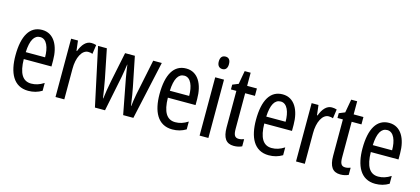

<svg xmlns="http://www.w3.org/2000/svg" viewBox="-60 -1218 3734 1708"><g transform="rotate(15 1807.0 -364.5)"><path d="M215 -546C102 -546 43 -447 43 -265C43 -109 96 10 233 10C279 10 320 -1 358 -24V-96C318 -70 281 -59 242 -59C163 -59 125 -123 123 -253H378V-309C378 -442 325 -546 215 -546ZM215 -480C275 -480 302 -405 302 -317H124C129 -428 160 -480 215 -480Z M667 -547C620 -547 585 -507 562 -445H557L546 -537H483V0H564V-280C563 -385 604 -463 661 -463C676 -463 689 -461 701 -456L713 -540C697 -545 682 -547 667 -547Z M1044 -325 1106 0H1200L1318 -537H1239L1172 -212C1163 -164 1157 -124 1155 -98H1152C1142 -170 1133 -227 1125 -264L1070 -537H980L924 -265C911 -202 903 -146 897 -98H894C886 -155 876 -214 866 -269L812 -537H731L846 0H939L1005 -325C1012 -361 1018 -404 1024 -443H1026C1031 -406 1037 -363 1044 -325Z M1542 -546C1429 -546 1370 -447 1370 -265C1370 -109 1423 10 1560 10C1606 10 1647 -1 1685 -24V-96C1645 -70 1608 -59 1569 -59C1490 -59 1452 -123 1450 -253H1705V-309C1705 -442 1652 -546 1542 -546ZM1542 -480C1602 -480 1629 -405 1629 -317H1451C1456 -428 1487 -480 1542 -480Z M1852 -739C1821 -739 1804 -719 1804 -681C1804 -645 1822 -624 1852 -624C1882 -624 1898 -645 1898 -681C1898 -718 1883 -739 1852 -739ZM1891 -537H1810V0H1891Z M2153 -62C2114 -62 2104 -89 2104 -143V-469H2194V-537H2104V-658H2049L2027 -535L1973 -513V-469H2023V-133C2023 -37 2055 10 2126 10C2156 10 2180 4 2201 -6V-72C2185 -66 2169 -62 2153 -62Z M2430 -546C2317 -546 2258 -447 2258 -265C2258 -109 2311 10 2448 10C2494 10 2535 -1 2573 -24V-96C2533 -70 2496 -59 2457 -59C2378 -59 2340 -123 2338 -253H2593V-309C2593 -442 2540 -546 2430 -546ZM2430 -480C2490 -480 2517 -405 2517 -317H2339C2344 -428 2375 -480 2430 -480Z M2882 -547C2835 -547 2800 -507 2777 -445H2772L2761 -537H2698V0H2779V-280C2778 -385 2819 -463 2876 -463C2891 -463 2904 -461 2916 -456L2928 -540C2912 -545 2897 -547 2882 -547Z M3134 -62C3095 -62 3085 -89 3085 -143V-469H3175V-537H3085V-658H3030L3008 -535L2954 -513V-469H3004V-133C3004 -37 3036 10 3107 10C3137 10 3161 4 3182 -6V-72C3166 -66 3150 -62 3134 -62Z M3411 -546C3298 -546 3239 -447 3239 -265C3239 -109 3292 10 3429 10C3475 10 3516 -1 3554 -24V-96C3514 -70 3477 -59 3438 -59C3359 -59 3321 -123 3319 -253H3574V-309C3574 -442 3521 -546 3411 -546ZM3411 -480C3471 -480 3498 -405 3498 -317H3320C3325 -428 3356 -480 3411 -480Z"/></g></svg>

Font: Noto Sans Sinhala ExtraCondensed
Style: Regular
Weight: 400
Width: 2
Designer: Jelle Bosma - Monotype Design Team
Foundry: Monotype Imaging Inc.
Version: Version 2.006